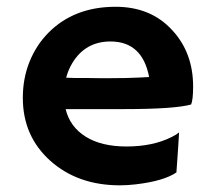

<svg xmlns="http://www.w3.org/2000/svg" viewBox="-20 -540 624 567"><path d="M47.4 -251Q47.4 -308.1 66.9 -356.9Q86.4 -405.8 122.1 -442.4Q198.2 -520 321.3 -520Q425.3 -520 488.3 -451.2Q550.3 -384.8 550.3 -284.2Q550.3 -245.6 544.4 -231.4Q495.6 -217.8 345.7 -217.8H173.8Q186.5 -165.5 232.9 -136.5Q279.3 -107.4 353.5 -107.4Q431.2 -107.4 486.8 -135.3Q501.5 -142.6 508.8 -148.9Q507.8 -128.4 506.3 -106.9L501 -30.8Q463.9 -5.4 380.9 4.4Q356.4 7.3 334 7.3Q210 7.3 128.9 -64.9Q47.4 -137.7 47.4 -251ZM420.4 -312.5Q400.4 -417.5 306.2 -417.5Q231.9 -417.5 193.4 -353.5Q181.6 -334 175.3 -310.5Q187 -310.1 204.1 -309.6H240.2Q258.3 -309.1 274.9 -309.1H302.7Q327.6 -309.1 351.6 -309.6L391.6 -311Q407.7 -311.5 420.4 -312.5Z"/></svg>

Font: Hammersmith One
Style: Regular
Weight: 400
Designer: Nicole Fally
Foundry: Nicole Fally
Version: Version 1.003